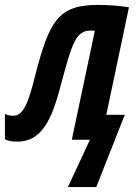

<svg xmlns="http://www.w3.org/2000/svg" viewBox="-65 -572 567 786"><path d="M212.9 193.8 303.2 0H229L323.2 -445.8Q319.3 -446.8 314.5 -446.8Q309.6 -446.8 304.2 -446.8Q283.2 -446.8 267.8 -436Q252.4 -425.3 239.7 -399.9Q227.1 -374.5 214.1 -331.5Q201.2 -288.6 184.1 -224.1Q169.4 -167 153.1 -123.5Q136.7 -80.1 116 -51Q95.2 -22 68.4 -7.1Q41.5 7.8 5.9 7.8Q-11.2 7.8 -22 5.9Q-32.7 3.9 -44.9 -2V-106Q-37.6 -101.6 -28.3 -99.9Q-19 -98.1 -11.2 -98.1Q3.9 -98.1 15.9 -107.4Q27.8 -116.7 38.3 -136.7Q48.8 -156.7 58.6 -188Q68.4 -219.2 79.1 -263.2Q100.1 -345.7 120.4 -401.4Q140.6 -457 167.2 -490Q193.8 -522.9 233.2 -537.4Q272.5 -551.8 331.1 -551.8Q369.1 -551.8 399.9 -549.6Q430.7 -547.4 462.9 -542L370.1 -102.1H445.8L329.1 193.8Z"/></svg>

Font: Open Sans Condensed
Style: Italic
Weight: 400
Width: 3
Italic angle: -12°
Designer: Monotype Design Team
Foundry: Monotype Imaging Inc.
Version: Version 3.000